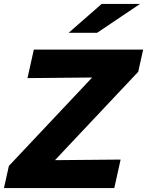

<svg xmlns="http://www.w3.org/2000/svg" viewBox="-47 -951 744 971"><path d="M-27 0 -2 -112 419 -559 92 -556 124 -700H677L652 -588L231 -141L563 -144L531 0ZM300 -785 467 -931H661L444 -785Z"/></svg>

Font: Red Hat Text
Style: Italic
Weight: 300
Italic angle: -12°
Designer: Pentagram, MCKL
Foundry: Pentagram, MCKL
Version: Version 1.023